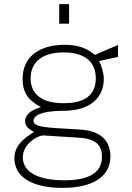

<svg xmlns="http://www.w3.org/2000/svg" viewBox="-20 -743 644 934"><path d="M316 -723H268V-628H316ZM284 171C431 171 517 116 517 19C517 -59 471 -107 367 -113L250 -120C167 -126 143 -134 143 -156C143 -178 174 -202 277 -204H288C425 -204 485 -273 485 -360C485 -386 473 -426 462 -446L554 -466V-524C541 -519 455 -482 442 -476C402 -509 359 -525 295 -525C166 -525 90 -463 90 -360C90 -295 114 -257 179 -222C129 -207 102 -183 102 -155C102 -124 126 -113 145 -101C130 -88 50 -52 50 26C50 117 134 171 284 171ZM289 -241C186 -241 129 -283 129 -362C129 -442 187 -488 289 -488C392 -488 446 -443 446 -362C446 -282 394 -241 289 -241ZM293 134C165 134 91 94 91 22C91 -42 163 -86 194 -84L366 -73C448 -68 476 -35 476 19C476 98 412 134 293 134Z"/></svg>

Font: United Sans Thin
Style: Regular
Weight: 100
Designer: Pablo Impallari, Rodrigo Fuenzalida (Modified by Dan O. Williams)
Version: Version 1.000;PS 001.000;hotconv 1.0.88;makeotf.lib2.5.64775